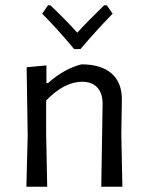

<svg xmlns="http://www.w3.org/2000/svg" viewBox="-20 -708 556 728"><path d="M385 -688 407 -656Q350 -598 285 -522H261Q196 -600 140 -656L162 -688H171Q233 -629 273 -584Q311 -626 375 -688ZM156 -460V-393H162Q224 -448 289 -464Q364 -464 403.5 -429Q443 -394 442 -329L440 -199L444 0H364L369 -311Q370 -352 350 -375Q330 -398 291 -398Q224 -398 155 -327V-201L159 0H80L85 -194L81 -453Z"/></svg>

Font: Alegreya Sans SC
Style: Regular
Weight: 400
Designer: Juan Pablo del Peral
Foundry: Huerta Tipografica
Version: Version 2.007